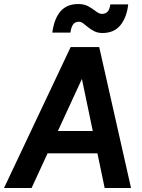

<svg xmlns="http://www.w3.org/2000/svg" viewBox="-45 -934 708 954"><path d="M-25 0 306 -700H435L112 0ZM154 -172 168 -283H489L476 -172ZM475 0 329 -700H448L606 0ZM347 -826Q327 -826 317.5 -811.5Q308 -797 305 -772H215Q224 -841 255.5 -877.5Q287 -914 344 -914Q374 -914 395 -902Q416 -890 432 -877.5Q448 -865 461 -865Q480 -865 490 -876.5Q500 -888 503 -912H592Q585 -848 553.5 -809Q522 -770 464 -770Q441 -770 424 -778.5Q407 -787 393.5 -798Q380 -809 369 -817.5Q358 -826 347 -826Z"/></svg>

Font: Inclusive Sans SemiBold
Style: Italic
Weight: 600
Italic angle: -7°
Designer: Olivia King
Foundry: Olivia King
Version: Version 2.004